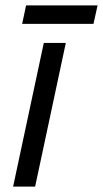

<svg xmlns="http://www.w3.org/2000/svg" viewBox="-20 -695 383 715"><path d="M110.8 0H28.8L143.1 -535.2H225.1ZM77.1 -674.8H343.3L328.1 -606H62.5Z"/></svg>

Font: OpenSans-Italic
Style: Italic
Weight: 400
Italic angle: -12°
Foundry: Ascender Corporation
Version: Version 1.10